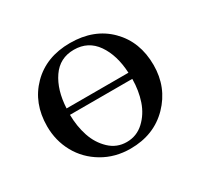

<svg xmlns="http://www.w3.org/2000/svg" viewBox="-106 -584 754 723"><g transform="rotate(-30 271.0 -222.5)"><path d="M41 -223.1Q41 -323.2 104.7 -387.7Q168.5 -452.1 272 -452.1Q376.5 -452.1 440.2 -388.2Q503.9 -324.2 503.9 -223.1Q503.9 -126.5 439 -59.8Q374 6.8 272 6.8Q205.1 6.8 151.9 -24.7Q98.6 -56.2 69.8 -108.4Q41 -160.6 41 -223.1ZM137.2 -217.8Q137.7 -167.5 152.1 -124.3Q166.5 -81.1 197.8 -51.5Q229 -22 272 -22Q315.4 -22 346.9 -51.3Q378.4 -80.6 393.1 -123.8Q407.7 -167 408.2 -217.8ZM138.2 -245.1H407.2Q403.3 -323.2 368.7 -373Q334 -422.9 272 -422.9Q210.4 -422.9 176.3 -373Q142.1 -323.2 138.2 -245.1Z"/></g></svg>

Font: Dihjauti S
Style: Bold
Weight: 700
Designer: T. Christopher White
Version: Version 3.0.0